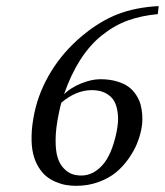

<svg xmlns="http://www.w3.org/2000/svg" viewBox="-20 -598 539 628"><path d="M180.7 -262.2Q176.8 -249.5 172.4 -227.1Q162.1 -178.7 161.9 -141.6Q161.6 -104.5 168.5 -82.8Q175.3 -61 188.5 -47.4Q201.7 -33.7 215.6 -28.8Q229.5 -23.9 246.1 -23.9Q284.2 -23.9 314.7 -57.4Q345.2 -90.8 360.8 -164.1Q364.3 -180.7 365.7 -196.8Q367.2 -212.9 364.3 -233.2Q361.3 -253.4 353 -268.1Q344.7 -282.7 326.2 -293Q307.6 -303.2 280.3 -303.2Q229 -303.2 180.7 -262.2ZM496.1 -551.8Q442.4 -546.9 398.2 -531Q354 -515.1 312.5 -481.9Q234.4 -418.9 189.5 -290Q210.9 -311 245.1 -325Q279.3 -338.9 308.1 -338.9Q338.4 -338.9 362.3 -331.8Q386.2 -324.7 400.9 -313.7Q415.5 -302.7 425.5 -287.1Q435.5 -271.5 439.7 -256.3Q443.8 -241.2 445.1 -224.4Q446.3 -207.5 445.1 -194.8Q443.8 -182.1 441.4 -170.9Q436.5 -148.4 427 -125.7Q417.5 -103 399.9 -78.1Q382.3 -53.2 359.4 -34.2Q336.4 -15.1 302.5 -2.7Q268.6 9.8 229 9.8Q211.9 9.8 196 7.1Q180.2 4.4 162.6 -2.9Q145 -10.3 131.1 -21.7Q117.2 -33.2 105.7 -52Q94.2 -70.8 88.4 -95.2Q82.5 -119.6 83.3 -154.1Q84 -188.5 92.8 -230Q107.9 -300.3 147.7 -365Q187.5 -429.7 249 -481Q307.1 -529.3 365.7 -551.8Q424.3 -574.2 499 -578.1Z"/></svg>

Font: Linux Biolinum G
Style: Italic
Weight: 400
Italic angle: -12°
Designer: Philipp H. Poll
Foundry: Philipp H. Poll
Version: Version 0.5.1